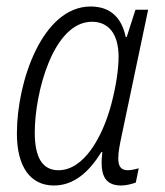

<svg xmlns="http://www.w3.org/2000/svg" viewBox="-20 -561 507 591"><path d="M146 10C207 10 254 -31 292 -93H295C288 -32 296 10 353 10C367 10 384 6 398 1L407 -43C393 -39 382 -37 373 -37C351 -37 344 -51 344 -74C344 -93 349 -118 355 -146L436 -531H397L370 -447H367C355 -505 321 -541 259 -541C111 -541 32 -311 32 -150C32 -47 74 10 146 10ZM160 -37C112 -37 87 -74 87 -153C87 -276 144 -494 263 -494C314 -494 345 -457 345 -386C345 -350 338 -298 322 -238C295 -138 238 -37 160 -37Z"/></svg>

Font: Noto Sans Condensed Light
Style: Italic
Weight: 300
Width: 3
Italic angle: -12°
Designer: Monotype Design Team
Foundry: Monotype Imaging Inc.
Version: Version 2.013